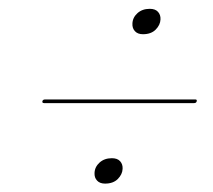

<svg xmlns="http://www.w3.org/2000/svg" viewBox="-20 -576 495 446"><path d="M312 -496.5Q299.9 -496.5 293.5 -503.5Q287 -510.4 287.6 -521.2Q288.1 -535.3 299.3 -545.4Q310.5 -555.5 327.9 -555.5Q340.7 -555.5 347 -548.5Q353.4 -541.4 352.8 -530.9Q352.3 -517.9 341.6 -507.2Q331 -496.5 312 -496.5ZM78.5 -341Q79.5 -345 85 -345H433.5Q438 -345 437 -341Q436 -336.5 431 -336.5H82.5Q77.5 -336.5 78.5 -341ZM224 -149.5Q211.9 -149.5 205.5 -156.5Q199 -163.4 199.6 -174.2Q200.1 -188.3 211.3 -198.4Q222.5 -208.5 239.9 -208.5Q252.7 -208.5 259 -201.5Q265.4 -194.4 264.8 -183.9Q264.3 -170.9 253.6 -160.2Q243 -149.5 224 -149.5Z"/></svg>

Font: Fraunces 144pt SemiBold
Style: Italic
Weight: 600
Italic angle: -16°
Version: Version 1.000;[0bf87f6ff]